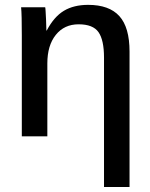

<svg xmlns="http://www.w3.org/2000/svg" viewBox="-20 -558 614 786"><path d="M510.3 -346.7V207.5H405.8V-322.3Q405.8 -394 383.3 -426.3Q360.8 -458.5 301.8 -458.5Q243.2 -458.5 208.5 -415.3Q173.8 -372.1 173.8 -298.3V0H69.3V-413.6Q69.3 -456.1 68.6 -484.6Q67.9 -513.2 66.4 -528.3H165Q166 -525.4 166.7 -511.7Q167.5 -498 168.5 -477.8Q169.4 -457.5 169.9 -433.1H171.4Q201.2 -489.7 241.7 -513.9Q282.2 -538.1 340.8 -538.1Q426.8 -538.1 468.5 -492.2Q510.3 -446.3 510.3 -346.7Z"/></svg>

Font: Arimo Medium
Style: Regular
Weight: 500
Designer: Steve Matteson
Foundry: Monotype Imaging Inc.
Version: Version 1.33